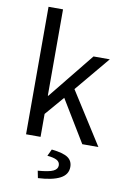

<svg xmlns="http://www.w3.org/2000/svg" viewBox="-101 -771 697 1056"><g transform="rotate(10 247.5 -243.0)"><path d="M82 0V-712H163V-230H166L373 -486H464L301 -291L486 0H396L254 -234L163 -128V0ZM188 226 180 186Q243 181 266 169.5Q289 158 289 138Q289 118 271 108.5Q253 99 218 96L236 58Q301 65 327 83Q353 101 353 135Q353 178 310.5 200Q268 222 188 226Z"/></g></svg>

Font: .
Style: 
Weight: 400
Designer: Paul D. Hunt, Dalton Maag
Foundry: Dalton Maag Ltd
Version: Version 1.200